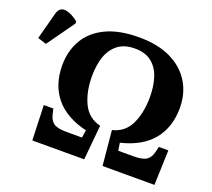

<svg xmlns="http://www.w3.org/2000/svg" viewBox="-242 -885 1151 1043"><g transform="rotate(20 333.0 -363.0)"><path d="M40 0 33 -202H88L96 -169Q104 -136 125.5 -121.5Q147 -107 199 -107H288L295 -151Q174 -180 113.5 -254Q53 -328 53 -440Q53 -523 90.5 -587.5Q128 -652 204 -688.5Q280 -725 395 -725Q504 -725 579 -688.5Q654 -652 693.5 -587.5Q733 -523 733 -440Q733 -328 672.5 -254Q612 -180 491 -151L498 -107H586Q638 -107 660 -121.5Q682 -136 690 -169L698 -202H753L746 0H446L427 -201Q498 -218 529 -283.5Q560 -349 560 -440Q560 -502 544 -551.5Q528 -601 491.5 -630.5Q455 -660 394 -660Q333 -660 295.5 -630.5Q258 -601 241.5 -551.5Q225 -502 225 -440Q225 -349 256.5 -283.5Q288 -218 359 -201L340 0ZM-70 -518 -120 -534 -79 -689Q-68 -730 -32.5 -726Q3 -722 43 -689V-677Z"/></g></svg>

Font: NotoSerif-Bold
Style: Regular
Weight: 700
Designer: Monotype Design Team
Foundry: Monotype Imaging Inc.
Version: Version 2.007; ttfautohint (v1.8) -l 8 -r 50 -G 200 -x 14 -D